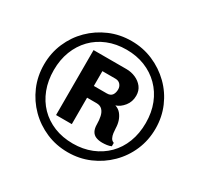

<svg xmlns="http://www.w3.org/2000/svg" viewBox="-152 -871 1083 1056"><g transform="rotate(30 390.0 -343.0)"><path d="M397.5 10Q323.5 10 259.5 -17.5Q195.5 -45 147 -93.5Q98.5 -142 71 -206Q43.5 -270 43.5 -344Q43.5 -417 71 -481Q98.5 -545 147 -593Q195.5 -641 259.5 -668.5Q323.5 -696 397.5 -696Q470.5 -696 534.5 -668.5Q598.5 -641 647.5 -593Q696.5 -545 724 -481Q751.5 -417 751.5 -344Q751.5 -270 724 -206Q696.5 -142 647.5 -93.5Q598.5 -45 534.5 -17.5Q470.5 10 397.5 10ZM397.5 -45.5Q461.5 -45.5 515 -67Q568.5 -88.5 607.8 -127.8Q647 -167 668.2 -222Q689.5 -277 689.5 -344Q689.5 -410.5 668 -465Q646.5 -519.5 607 -559Q567.5 -598.5 514.2 -619.8Q461 -641 397.5 -641Q332 -641 278.2 -619.2Q224.5 -597.5 186 -557.8Q147.5 -518 126.5 -463.8Q105.5 -409.5 105.5 -344Q105.5 -277.5 126.5 -222.8Q147.5 -168 186 -128.5Q224.5 -89 278.2 -67.2Q332 -45.5 397.5 -45.5ZM535.5 -130.5Q512.5 -130.5 495.2 -137.5Q478 -144.5 469 -161Q460 -177.5 460 -204.5Q460 -230.5 455 -253.2Q450 -276 436.8 -289.8Q423.5 -303.5 400 -303.5H340V-135.5H240V-548H449Q480 -548 507.2 -536Q534.5 -524 551.8 -501.8Q569 -479.5 569 -447.5Q569 -409 546.5 -381Q524 -353 496 -344.5Q518 -337.5 531.8 -321Q545.5 -304.5 552.8 -283Q560 -261.5 560.5 -237Q561 -223.5 563 -207.2Q565 -191 571.5 -178.5Q578 -166 591.5 -161.5V-140Q579 -134.5 564 -132.5Q549 -130.5 535.5 -130.5ZM340 -378H422.5Q445.5 -378 455.5 -392Q465.5 -406 465.5 -428.5Q465.5 -446 454.2 -459Q443 -472 422.5 -472H340Z"/></g></svg>

Font: Chivo Medium
Style: Italic
Weight: 500
Italic angle: -8.05°
Designer: Hector Gatti
Foundry: Omnibus-Type
Version: Version 2.002